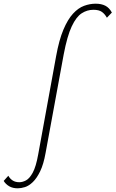

<svg xmlns="http://www.w3.org/2000/svg" viewBox="-150 -731 626 1040"><path d="M-54 289Q-81 289 -100 278Q-119 267 -130 249L-105 221Q-96 237 -81.5 246.5Q-67 256 -45 256Q-28 256 -9 246Q10 236 27.5 204Q45 172 57 105L154 -427Q170 -515 193.5 -570.5Q217 -626 245.5 -657Q274 -688 305.5 -699.5Q337 -711 368 -711Q399 -711 420.5 -700Q442 -689 456 -663L429 -635Q418 -655 402 -666.5Q386 -678 356 -678Q322 -678 292.5 -659Q263 -640 238.5 -588Q214 -536 195 -436L97 97Q86 159 67.5 197Q49 235 27.5 255.5Q6 276 -15 282.5Q-36 289 -54 289Z"/></svg>

Font: Ysabeau Office ExtraLight
Style: Italic
Weight: 250
Italic angle: -12°
Designer: Christian Thalmann (Catharsis Fonts)
Version: Version 2.001;gftools[0.9.30]; featfreeze: tnum,lnum,ss02